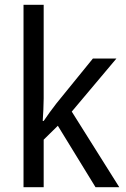

<svg xmlns="http://www.w3.org/2000/svg" viewBox="-20 -780 525 800"><path d="M162 -370V-760H78V0H162V-198L221 -256L378 0H477L279 -315L465 -536H367L215 -349C199 -329 174 -294 162 -276H158C160 -305 162 -343 162 -370Z"/></svg>

Font: Noto Sans Sinhala UI SemiCondensed
Style: Regular
Weight: 400
Width: 4
Designer: Jelle Bosma - Monotype Design Team
Foundry: Monotype Imaging Inc.
Version: Version 2.006